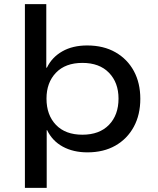

<svg xmlns="http://www.w3.org/2000/svg" viewBox="-20 -725 763 925"><path d="M100 180V-705H203V-399H206Q230 -449 280 -477.5Q330 -506 400 -506Q479 -506 536.5 -473Q594 -440 625 -382.5Q656 -325 656 -249Q656 -172 624.5 -114Q593 -56 536 -23.5Q479 9 401 9Q333 9 282.5 -18.5Q232 -46 207 -98H205V180ZM377 -76Q459 -76 505 -123.5Q551 -171 551 -250Q551 -327 505 -374.5Q459 -422 377 -422Q295 -422 249.5 -374.5Q204 -327 204 -250Q204 -171 249.5 -123.5Q295 -76 377 -76Z"/></svg>

Font: Nunito Sans 7pt SemiExpanded Medium
Style: Regular
Weight: 500
Width: 6
Designer: Vernon Adams
Foundry: Vernon Adams
Version: Version 3.101;gftools[0.9.27]